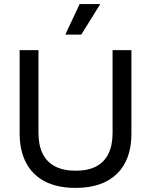

<svg xmlns="http://www.w3.org/2000/svg" viewBox="-20 -905 737 938"><path d="M349 13Q295 13 252 1.5Q209 -10 176 -32.5Q143 -55 121 -87Q99 -119 87.5 -160.5Q76 -202 76 -251V-660H168V-255Q168 -196 188 -155Q208 -114 248.5 -92.5Q289 -71 349 -71Q410 -71 450 -92Q490 -113 510 -154.5Q530 -196 530 -255V-660H622V-251Q622 -125 551.5 -56Q481 13 349 13ZM377 -736H299L369 -885H470Z"/></svg>

Font: Bricolage Grotesque 28pt
Style: Regular
Weight: 400
Version: Version 1.001;gftools[0.9.33.dev8+g029e19f]